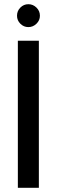

<svg xmlns="http://www.w3.org/2000/svg" viewBox="-20 -894 270 914"><path d="M65 0V-700H165V0ZM115 -765Q93 -765 77 -781Q61 -797 61 -819Q61 -842 77 -858Q93 -874 115 -874Q137 -874 153.5 -858Q170 -842 170 -819Q170 -797 153.5 -781Q137 -765 115 -765Z"/></svg>

Font: DM Sans 28pt Medium
Style: Regular
Weight: 500
Version: Version 4.004;gftools[0.9.30]